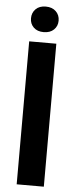

<svg xmlns="http://www.w3.org/2000/svg" viewBox="-61 -942 391 973"><g transform="rotate(5 134.5 -455.0)"><path d="M201 -727.3V0H62.9V-727.3ZM61.8 -844.5Q61.8 -872.9 80.4 -891.5Q99.1 -910.2 131.7 -910.2Q164.4 -910.2 183.4 -891.5Q202.4 -872.9 202.4 -844.5Q202.4 -816.8 183.4 -798.5Q164.4 -780.2 131.7 -780.2Q99.1 -780.2 80.4 -798.5Q61.8 -816.8 61.8 -844.5Z"/></g></svg>

Font: Interface
Style: Bold
Weight: 700
Designer: Rasmus Andersson
Foundry: rsms
Version: Version 1.8